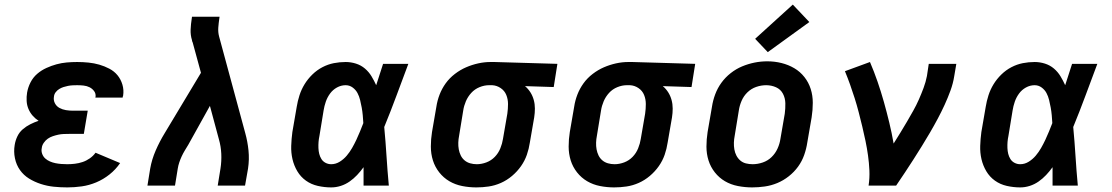

<svg xmlns="http://www.w3.org/2000/svg" viewBox="-20 -808 4840 836"><path d="M273 8Q243 8 214 5Q185 2 157.5 -7Q130 -16 106.5 -30.5Q83 -45 67 -67.5Q51 -90 45 -119Q39 -148 44 -177Q47 -196 55.5 -214Q64 -232 79 -245Q94 -258 112 -267Q130 -276 148 -282Q134 -291 122.5 -304Q111 -317 104 -333.5Q97 -350 96 -368.5Q95 -387 98 -405Q102 -428 113 -449.5Q124 -471 142 -486.5Q160 -502 182 -512Q204 -522 226 -528Q248 -534 270.5 -536Q293 -538 316 -538Q341 -538 365.5 -535.5Q390 -533 412.5 -526.5Q435 -520 456 -509Q477 -498 491.5 -480.5Q506 -463 513 -439.5Q520 -416 516 -391Q515 -389 514.5 -387Q514 -385 514 -383H395Q395 -384 395.5 -384.5Q396 -385 396 -386Q398 -400 390 -411Q382 -422 370 -428Q358 -434 344 -435.5Q330 -437 316 -437Q306 -437 296 -436.5Q286 -436 276 -434Q266 -432 256.5 -429Q247 -426 238 -420.5Q229 -415 222.5 -406.5Q216 -398 215 -388Q212 -372 219 -358.5Q226 -345 239 -338Q252 -331 267 -328.5Q282 -326 298 -326H362L345 -225H281Q269 -225 257 -224.5Q245 -224 233.5 -221.5Q222 -219 210 -215Q198 -211 188 -204Q178 -197 170.5 -186Q163 -175 162 -164Q159 -151 163.5 -138.5Q168 -126 177 -118Q186 -110 197.5 -105Q209 -100 221.5 -97.5Q234 -95 247 -94Q260 -93 273 -93Q289 -93 306 -95Q323 -97 339.5 -102.5Q356 -108 371 -118.5Q386 -129 396 -143L503 -98Q484 -70 457 -48.5Q430 -27 399 -14Q368 -1 336 3.5Q304 8 273 8Z M622 0 634 -74Q641 -114 658 -153Q675 -192 697 -228L855 -491L819 -623Q818 -625 817 -627.5Q816 -630 816 -632V-633Q809 -655 810 -679Q811 -703 815 -728L816 -735H936L935 -728Q932 -708 930.5 -688Q929 -668 934 -649L1048 -228Q1058 -192 1062 -153Q1066 -114 1060 -74L1047 0H928L940 -74Q945 -106 943.5 -138.5Q942 -171 933 -202L894 -347L800 -178Q792 -165 784.5 -152.5Q777 -140 771 -127Q765 -114 760.5 -100.5Q756 -87 754 -74L742 0Z M1422 8Q1393 8 1364 1.5Q1335 -5 1312 -21.5Q1289 -38 1274.5 -62.5Q1260 -87 1253.5 -115Q1247 -143 1248 -173Q1249 -203 1253 -233L1272 -343Q1276 -368 1284 -393Q1292 -418 1306 -441Q1320 -464 1340 -483.5Q1360 -503 1384 -515.5Q1408 -528 1433.5 -533Q1459 -538 1485 -538Q1508 -538 1530 -531Q1552 -524 1569 -509.5Q1586 -495 1597.5 -476Q1609 -457 1618 -437Q1625 -460 1633 -483.5Q1641 -507 1648 -530H1758Q1732 -461 1706.5 -392Q1681 -323 1653 -255Q1659 -191 1663 -127.5Q1667 -64 1673 0H1563Q1563 -20 1563 -40Q1563 -60 1563 -80Q1550 -62 1535 -46Q1520 -30 1502 -17.5Q1484 -5 1463.5 1.5Q1443 8 1422 8ZM1422 -93Q1442 -93 1459.5 -104Q1477 -115 1490 -130.5Q1503 -146 1513 -163.5Q1523 -181 1531.5 -199Q1540 -217 1547.5 -235.5Q1555 -254 1562 -272Q1561 -289 1559.5 -306Q1558 -323 1555 -339.5Q1552 -356 1548 -372.5Q1544 -389 1536.5 -403Q1529 -417 1515.5 -427Q1502 -437 1485 -437Q1465 -437 1447 -427Q1429 -417 1417 -400.5Q1405 -384 1398.5 -365Q1392 -346 1389 -327L1371 -217Q1368 -203 1367 -190Q1366 -177 1366.5 -163.5Q1367 -150 1370 -138Q1373 -126 1379.5 -115.5Q1386 -105 1397.5 -99Q1409 -93 1422 -93Z M2054 8Q2023 8 1992.5 2Q1962 -4 1936.5 -19Q1911 -34 1892.5 -57.5Q1874 -81 1865 -109.5Q1856 -138 1856 -170Q1856 -202 1861 -233L1880 -343Q1884 -370 1894 -396Q1904 -422 1920.5 -445Q1937 -468 1960.5 -486Q1984 -504 2009.5 -515Q2035 -526 2062 -532Q2089 -538 2116 -538Q2120 -538 2124.5 -538Q2129 -538 2133 -538L2407 -530L2391 -429L2266 -433Q2280 -421 2289.5 -406Q2299 -391 2304 -373Q2309 -355 2309 -335.5Q2309 -316 2306 -297L2287 -187Q2283 -160 2274 -134Q2265 -108 2248.5 -84.5Q2232 -61 2209.5 -42Q2187 -23 2161 -11.5Q2135 0 2108 4Q2081 8 2054 8ZM2056 -93Q2077 -93 2098 -101Q2119 -109 2134.5 -125Q2150 -141 2158.5 -162Q2167 -183 2170 -203L2189 -313Q2192 -334 2192 -355Q2192 -376 2184.5 -394.5Q2177 -413 2160 -424.5Q2143 -436 2123 -437H2116Q2114 -437 2112.5 -437Q2111 -437 2109 -437Q2089 -437 2068 -428.5Q2047 -420 2032 -403.5Q2017 -387 2008.5 -367Q2000 -347 1997 -327L1979 -217Q1976 -202 1975.5 -187Q1975 -172 1977.5 -158Q1980 -144 1986 -131.5Q1992 -119 2002.5 -110Q2013 -101 2027 -97Q2041 -93 2056 -93Z M2654 8Q2623 8 2592.5 2Q2562 -4 2536.5 -19Q2511 -34 2492.5 -57.5Q2474 -81 2465 -109.5Q2456 -138 2456 -170Q2456 -202 2461 -233L2480 -343Q2484 -370 2494 -396Q2504 -422 2520.5 -445Q2537 -468 2560.5 -486Q2584 -504 2609.5 -515Q2635 -526 2662 -532Q2689 -538 2716 -538Q2720 -538 2724.5 -538Q2729 -538 2733 -538L3007 -530L2991 -429L2866 -433Q2880 -421 2889.5 -406Q2899 -391 2904 -373Q2909 -355 2909 -335.5Q2909 -316 2906 -297L2887 -187Q2883 -160 2874 -134Q2865 -108 2848.5 -84.5Q2832 -61 2809.5 -42Q2787 -23 2761 -11.5Q2735 0 2708 4Q2681 8 2654 8ZM2656 -93Q2677 -93 2698 -101Q2719 -109 2734.5 -125Q2750 -141 2758.5 -162Q2767 -183 2770 -203L2789 -313Q2792 -334 2792 -355Q2792 -376 2784.5 -394.5Q2777 -413 2760 -424.5Q2743 -436 2723 -437H2716Q2714 -437 2712.5 -437Q2711 -437 2709 -437Q2689 -437 2668 -428.5Q2647 -420 2632 -403.5Q2617 -387 2608.5 -367Q2600 -347 2597 -327L2579 -217Q2576 -202 2575.5 -187Q2575 -172 2577.5 -158Q2580 -144 2586 -131.5Q2592 -119 2602.5 -110Q2613 -101 2627 -97Q2641 -93 2656 -93Z M3255 8Q3224 8 3193 2Q3162 -4 3136.5 -19Q3111 -34 3092.5 -57.5Q3074 -81 3065 -109.5Q3056 -138 3056 -169.5Q3056 -201 3061 -233L3080 -343Q3084 -370 3094 -397Q3104 -424 3121 -447.5Q3138 -471 3161.5 -489.5Q3185 -508 3211.5 -519Q3238 -530 3265.5 -535.5Q3293 -541 3321 -541Q3353 -541 3383 -533.5Q3413 -526 3438.5 -511Q3464 -496 3482.5 -472.5Q3501 -449 3510 -420.5Q3519 -392 3519 -360.5Q3519 -329 3514 -297L3495 -187Q3491 -160 3481.5 -133Q3472 -106 3455 -82.5Q3438 -59 3414.5 -40.5Q3391 -22 3364.5 -11Q3338 0 3310 4Q3282 8 3255 8ZM3257 -93Q3279 -93 3301 -100.5Q3323 -108 3339.5 -124Q3356 -140 3365.5 -161Q3375 -182 3378 -203L3397 -313Q3400 -336 3399.5 -358.5Q3399 -381 3389 -400Q3379 -419 3359 -428Q3339 -437 3316 -437Q3294 -437 3272.5 -429.5Q3251 -422 3234.5 -406Q3218 -390 3209 -369Q3200 -348 3197 -327L3179 -217Q3176 -202 3175.5 -187Q3175 -172 3177.5 -157.5Q3180 -143 3186.5 -130.5Q3193 -118 3203.5 -109Q3214 -100 3228 -96.5Q3242 -93 3257 -93ZM3323 -581 3268 -639 3432 -788 3504 -712Z M3762 0Q3767 -33 3765.5 -66Q3764 -99 3759.5 -131Q3755 -163 3748.5 -194.5Q3742 -226 3734.5 -257Q3727 -288 3719 -319Q3711 -350 3701.5 -380Q3692 -410 3681.5 -439.5Q3671 -469 3659 -498L3768 -538Q3786 -496 3801 -452.5Q3816 -409 3828.5 -364.5Q3841 -320 3852 -274.5Q3863 -229 3871 -183Q3886 -207 3900.5 -230.5Q3915 -254 3929 -278Q3943 -302 3956.5 -326Q3970 -350 3981 -375Q3992 -400 4001.5 -425.5Q4011 -451 4016 -477L4024 -530H4144L4135 -477Q4130 -445 4118.5 -413.5Q4107 -382 4093 -351.5Q4079 -321 4063 -291Q4047 -261 4029.5 -231Q4012 -201 3994 -172Q3976 -143 3957.5 -114Q3939 -85 3920 -56.5Q3901 -28 3882 0Z M4422 8Q4393 8 4364 1.5Q4335 -5 4312 -21.5Q4289 -38 4274.5 -62.5Q4260 -87 4253.5 -115Q4247 -143 4248 -173Q4249 -203 4253 -233L4272 -343Q4276 -368 4284 -393Q4292 -418 4306 -441Q4320 -464 4340 -483.5Q4360 -503 4384 -515.5Q4408 -528 4433.5 -533Q4459 -538 4485 -538Q4508 -538 4530 -531Q4552 -524 4569 -509.5Q4586 -495 4597.5 -476Q4609 -457 4618 -437Q4625 -460 4633 -483.5Q4641 -507 4648 -530H4758Q4732 -461 4706.5 -392Q4681 -323 4653 -255Q4659 -191 4663 -127.5Q4667 -64 4673 0H4563Q4563 -20 4563 -40Q4563 -60 4563 -80Q4550 -62 4535 -46Q4520 -30 4502 -17.5Q4484 -5 4463.5 1.5Q4443 8 4422 8ZM4422 -93Q4442 -93 4459.5 -104Q4477 -115 4490 -130.5Q4503 -146 4513 -163.5Q4523 -181 4531.5 -199Q4540 -217 4547.5 -235.5Q4555 -254 4562 -272Q4561 -289 4559.5 -306Q4558 -323 4555 -339.5Q4552 -356 4548 -372.5Q4544 -389 4536.5 -403Q4529 -417 4515.5 -427Q4502 -437 4485 -437Q4465 -437 4447 -427Q4429 -417 4417 -400.5Q4405 -384 4398.5 -365Q4392 -346 4389 -327L4371 -217Q4368 -203 4367 -190Q4366 -177 4366.5 -163.5Q4367 -150 4370 -138Q4373 -126 4379.5 -115.5Q4386 -105 4397.5 -99Q4409 -93 4422 -93Z"/></svg>

Font: Iosevka Curly Slab Extended
Style: Bold Italic
Weight: 700
Width: 7
Italic angle: -9°
Monospace: yes
Designer: Belleve Invis
Foundry: Belleve Invis
Version: Version 11.0.0; ttfautohint (v1.8.3)